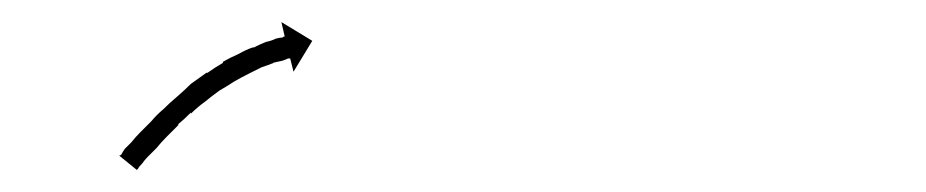

<svg xmlns="http://www.w3.org/2000/svg" viewBox="-20 -587 839 174"><path d="M90 -447Q91 -449 93 -452Q96 -455 99 -458Q103 -463 107 -467Q107 -467 107 -467Q107 -467 107 -467Q107 -467 107 -467Q107 -467 107 -467Q112 -472 117 -477Q117 -477 117 -477Q117 -477 117 -477Q117 -477 117 -477Q117 -477 117 -477Q122 -483 128 -488Q128 -488 128 -488Q128 -488 128 -488Q128 -488 128 -488Q128 -488 128 -488Q134 -494 140 -499Q140 -499 140 -499Q140 -499 140 -499Q140 -499 140 -499Q140 -499 140 -499Q147 -505 153 -511Q153 -511 153 -511Q153 -511 153 -511Q153 -511 153 -511Q153 -511 153 -511Q160 -516 167 -521Q167 -521 167 -521Q167 -521 167 -521Q168 -521 168 -521Q168 -521 168 -521Q175 -526 182 -530Q182 -530 182 -530Q182 -530 182 -530Q182 -530 182 -530.5Q182 -531 182 -531Q189 -535 196 -538Q196 -538 196 -538Q196 -538 196 -538Q196 -538 196 -538Q196 -538 196 -538Q203 -542 209 -544Q209 -544 209 -544Q209 -544 209 -544Q210 -544 210 -544Q210 -544 210 -544Q216 -547 221 -549Q221 -549 221 -549Q221 -549 221 -549Q221 -549 221 -549Q221 -549 221 -549Q226 -550 230 -552Q230 -552 230 -552Q230 -552 230 -552Q230 -552 230 -552Q230 -552 230 -552Q234 -553 236 -553Q236 -553 236 -553Q236 -553 236 -553Q236 -553 236 -553Q236 -553 236 -553Q237 -554 238 -554L235 -567L263 -550L246 -522L243 -534Q242 -534 241 -534Q241 -534 241 -534Q241 -534 241 -534Q241 -534 241 -534Q241 -534 241 -534Q239 -533 236 -532Q236 -532 236 -532Q236 -532 236 -532Q236 -532 236 -532Q236 -532 236 -532Q232 -531 227 -530Q227 -530 227.5 -530Q228 -530 228 -530Q228 -530 228 -530Q228 -530 228 -530Q223 -528 217 -526Q217 -526 217 -526Q217 -526 217 -526Q217 -526 217 -526Q217 -526 217 -526Q211 -523 205 -520Q205 -520 205 -520Q205 -520 205 -520Q205 -520 205 -520Q205 -520 205 -520Q199 -517 192 -513Q192 -513 192 -513Q192 -513 192 -513Q192 -513 192 -513Q192 -513 192 -513Q186 -509 179 -505Q179 -505 179 -505Q179 -505 179 -505Q179 -505 179 -505Q179 -505 179 -505Q172 -500 166 -495Q166 -495 166 -495Q166 -495 166 -495Q166 -495 166 -495Q166 -495 166 -495Q159 -490 153 -484Q153 -484 153 -484Q153 -484 153 -484Q153 -484 153 -484.5Q153 -485 153 -485Q147 -479 141 -474Q141 -474 141.5 -474Q142 -474 142 -474Q142 -474 142 -474Q142 -474 142 -474Q136 -468 131 -463Q131 -463 131 -463Q131 -463 131 -463Q131 -463 131 -463Q131 -463 131 -463Q126 -458 122 -453Q122 -453 122 -453Q122 -453 122 -453Q122 -453 122 -453Q122 -453 122 -453Q118 -449 114 -445Q111 -442 109 -439Q106 -436 105 -434Q104 -433 104 -433L88 -446Q89 -446 90 -447Z"/></svg>

Font: FRB American Cursive Just Arrows
Style: Italic
Weight: 400
Italic angle: -25°
Version: Version 2.0;Modular Font Editor K font №1